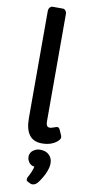

<svg xmlns="http://www.w3.org/2000/svg" viewBox="-120 -909 573 1230"><g transform="rotate(10 166.5 -294.5)"><path d="M209 -134.3Q209 -99.6 233.4 -99.6Q241.2 -99.6 253.4 -104Q275.9 -112.3 280.8 -112.3Q292 -112.3 298.3 -98.1L313.5 -63.5Q316.4 -56.2 316.4 -49.8Q316.4 -38.6 297.9 -22.5Q260.7 8.3 200.7 8.3Q91.3 8.3 91.3 -137.7V-834Q91.3 -847.2 99.1 -856.4Q106.9 -865.7 117.7 -865.7H183.1Q194.3 -865.7 201.7 -856.4Q209 -847.2 209 -834ZM135.7 127.9Q131.8 118.2 131.8 105.2Q131.8 92.3 138.2 81.3Q144.5 70.3 154.8 63.5Q175.3 49.8 196.5 49.8Q217.8 49.8 231.4 54.9Q245.1 60.1 255.4 69.3Q278.3 90.8 278.3 124Q278.3 176.8 227.5 249.5Q209 277.3 186 277.3Q179.2 277.3 172.4 273.9L156.2 266.1Q146 260.7 146 252.9Q146 242.2 150.4 235.1Q154.8 228 158.9 219.5Q163.1 210.9 167.5 200.7Q178.7 173.8 179.7 163.6Q147.9 158.7 135.7 127.9Z"/></g></svg>

Font: Capriola
Style: Regular
Weight: 400
Designer: Viktoriya Grabowska
Foundry: Viktoriya Grabowska
Version: Version 1.007